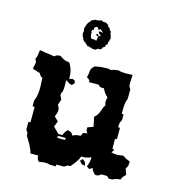

<svg xmlns="http://www.w3.org/2000/svg" viewBox="-108 -821 835 909"><g transform="rotate(15 310.0 -367.0)"><path d="M247 -724C242 -721 242 -720 241 -719H235V-717H233L228 -712V-708C217 -701 221 -702 213 -687V-682C211 -681 211 -679 209 -676V-660H211V-655H209V-640C213 -635 211 -626 218 -624V-618L228 -608H232V-606L237 -601H240C240 -599 241 -599 244 -594H254V-591H265C266 -590 266 -590 271 -587H287L294 -594C311 -594 310 -595 315 -601V-606C320 -607 322 -609 327 -613V-621L328 -622H329C330 -623 331 -623 335 -627V-638L336 -639V-641H339V-646C339 -649 338 -648 341 -652V-665H339V-673L335 -675V-688C330 -693 328 -694 328 -694H327V-700C323 -703 320 -707 315 -709V-715L300 -724H287C284 -727 281 -727 277 -729C271 -725 270 -726 269 -725H264C256 -725 264 -722 247 -724ZM282 -646C282 -644 282 -643 283 -641H280V-630H273V-632H257C251 -633 254 -633 249 -641C249 -645 249 -647 247 -651V-655C247 -656 250 -661 245 -665L248 -674C249 -674 249 -674 254 -675V-686C263 -695 259 -689 264 -693H269C270 -691 270 -690 275 -683H282C284 -687 284 -688 285 -688L298 -675V-671C297 -673 296 -674 293 -675H278C286 -661 285 -662 294 -660L287 -653H282ZM271 -656 277 -651C281 -651 283 -655 283 -656L277 -662C273 -662 271 -657 271 -656ZM328 -622ZM328 -694ZM328 -694ZM320 -707ZM320 -707ZM319 -708ZM318 -709ZM318 -709ZM362 -71 352 -62C361 -46 361 -47 380 -43C376 -61 378 -61 362 -71ZM220 -147H258V-137H220ZM33 -517C29 -497 32 -490 23 -473L27 -462C29 -459 29 -456 29 -453C29 -444 24 -434 24 -428C24 -425 24 -423 27 -422L60 -412C69 -397 67 -399 78 -393C78 -377 80 -361 80 -345C80 -322 77 -299 68 -279V-251H78V-175H68V-137C77 -123 78 -126 78 -109C93 -85 109 -61 116 -33H154C154 -16 155 -19 164 -5C177 -7 186 -9 196 -9C203 -9 210 -8 220 -5H248V-14H286C300 -23 297 -24 314 -24C331 -43 343 -58 352 -81C371 -81 381 -82 400 -90C400 -70 397 -62 390 -43C399 -37 402 -34 404 -34C406 -34 409 -37 418 -43C422 -30 427 -25 438 -14C455 -14 452 -15 466 -24H494L504 -14H522C538 -22 541 -23 560 -24C564 -37 569 -41 580 -52L570 -81C579 -94 580 -99 580 -118C564 -123 556 -128 542 -137C531 -134 522 -133 514 -133C506 -133 496 -134 485 -137C494 -153 500 -149 485 -156V-204H494V-260H485C485 -278 485 -282 494 -298V-326H485V-340C485 -362 485 -381 494 -402V-449C485 -463 485 -461 485 -478L487 -517C477 -517 464 -516 452 -516C440 -516 427 -517 418 -521C412 -521 402 -518 398 -518C386 -518 386 -508 372 -516H362L335 -515L304 -510C279 -491 290 -479 281 -451L296 -440V-431H344C352 -422 353 -421 364 -421H372C381 -404 386 -395 400 -383C397 -373 396 -368 396 -363C396 -358 397 -353 400 -345C384 -323 388 -298 362 -279L372 -232L344 -222C344 -205 343 -208 352 -194C331 -192 332 -194 324 -175C305 -174 302 -174 286 -166C276 -182 276 -181 258 -185C247 -174 244 -169 240 -156H220L191 -185L202 -213L182 -232C187 -244 191 -254 191 -264C191 -272 188 -280 182 -289L191 -317L182 -336V-345C189 -354 190 -366 190 -379V-388C190 -396 189 -404 191 -412C205 -402 212 -397 220 -397C225 -397 223 -402 232 -406L230 -420C220 -423 223 -425 218 -425C213 -425 210 -424 202 -421C202 -451 198 -471 182 -497C159 -499 153 -503 134 -516C118 -515 115 -515 106 -506Z"/></g></svg>

Font: GNUTypewriter
Style: Standard
Weight: 400
Version: Version 001.000